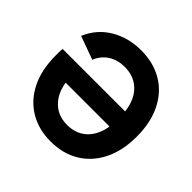

<svg xmlns="http://www.w3.org/2000/svg" viewBox="-177 -880 1069 1069"><g transform="rotate(45 358.0 -345.0)"><path d="M357 13Q263 13 191 -30Q119 -73 79 -153.5Q39 -234 39 -345Q39 -354 39 -370Q39 -386 41 -399H580V-278H138L180 -345Q180 -234 228 -175.5Q276 -117 357 -117Q440 -117 488 -175.5Q536 -234 536 -345Q536 -457 487.5 -515Q439 -573 356 -573Q302 -573 261 -547.5Q220 -522 200 -473L62 -523Q98 -609 176.5 -656Q255 -703 356 -703Q452 -703 524.5 -660.5Q597 -618 637.5 -537.5Q678 -457 678 -345Q678 -234 637.5 -153.5Q597 -73 525 -30Q453 13 357 13Z"/></g></svg>

Font: Radio Canada Big SemiBold
Style: Regular
Weight: 600
Designer: Étienne Aubert Bonn
Foundry: Coppers and Brasses
Version: Version 1.001